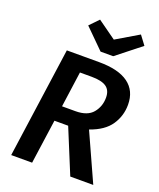

<svg xmlns="http://www.w3.org/2000/svg" viewBox="-166 -1029 935 1130"><g transform="rotate(20 301.5 -464.0)"><path d="M422 -298 557 0H413L299 -277H213L174 0H43L140 -691H342Q464 -691 526 -645.5Q588 -600 588 -513Q588 -443 549.5 -386Q511 -329 422 -298ZM226 -372H310Q385 -372 418.5 -412.5Q452 -453 452 -508Q452 -554 422.5 -574.5Q393 -595 330 -595H257ZM560 -872 408 -752H329L208 -872L262 -928L378 -845L518 -928Z"/></g></svg>

Font: FiraGO Medium
Style: Italic
Weight: 500
Italic angle: -8°
Designer: bBox Type GmbH
Foundry: bBox Type GmbH
Version: Version 1.001